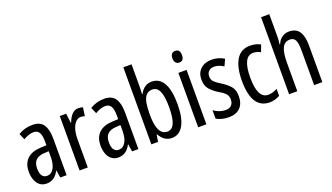

<svg xmlns="http://www.w3.org/2000/svg" viewBox="-69 -1265 3076 1780"><g transform="rotate(-20 1469.5 -375.0)"><path d="M213 -547Q289 -547 321 -499Q353 -451 353 -362V0H291L279 -74H277Q235 10 154 10Q113 10 86 -12.5Q59 -35 46.5 -71.5Q34 -108 34 -150Q34 -230 80 -274Q126 -318 211 -322L272 -325V-360Q272 -422 255 -451Q238 -480 200 -480Q156 -480 99 -447L73 -508Q136 -547 213 -547ZM225 -263Q117 -257 117 -152Q117 -103 134 -79.5Q151 -56 182 -56Q224 -56 248.5 -97.5Q273 -139 273 -212V-266Z M665 -547Q689 -547 711 -540L699 -456Q682 -463 659 -463Q631 -463 608.5 -439Q586 -415 574 -374Q562 -333 562 -280V0H481V-537H544L555 -445H560Q577 -492 603.5 -519.5Q630 -547 665 -547Z M921 -547Q997 -547 1029 -499Q1061 -451 1061 -362V0H999L987 -74H985Q943 10 862 10Q821 10 794 -12.5Q767 -35 754.5 -71.5Q742 -108 742 -150Q742 -230 788 -274Q834 -318 919 -322L980 -325V-360Q980 -422 963 -451Q946 -480 908 -480Q864 -480 807 -447L781 -508Q844 -547 921 -547ZM933 -263Q825 -257 825 -152Q825 -103 842 -79.5Q859 -56 890 -56Q932 -56 956.5 -97.5Q981 -139 981 -212V-266Z M1270 -543Q1270 -527 1269 -508Q1268 -489 1267 -466H1271Q1314 -546 1388 -546Q1465 -546 1505 -475.5Q1545 -405 1545 -269Q1545 -135 1505 -62.5Q1465 10 1391 10Q1353 10 1323.5 -9Q1294 -28 1271 -68H1266L1255 0H1189V-760H1270ZM1370 -475Q1330 -475 1308 -449Q1286 -423 1278 -378Q1270 -333 1270 -276V-257Q1270 -60 1371 -60Q1417 -60 1439.5 -111Q1462 -162 1462 -270Q1462 -372 1440 -423.5Q1418 -475 1370 -475Z M1693 -739Q1739 -739 1739 -681Q1739 -624 1693 -624Q1671 -624 1658 -639Q1645 -654 1645 -681Q1645 -739 1693 -739ZM1732 -537V0H1651V-537Z M2104 -144Q2104 -70 2064 -30Q2024 10 1952 10Q1915 10 1884 1.5Q1853 -7 1830 -20V-104Q1852 -86 1884 -74.5Q1916 -63 1949 -63Q1984 -63 2004 -83.5Q2024 -104 2024 -141Q2024 -173 2005.5 -195Q1987 -217 1942 -242Q1892 -273 1861 -308.5Q1830 -344 1830 -406Q1830 -470 1871.5 -508.5Q1913 -547 1980 -547Q2047 -547 2103 -512L2073 -447Q2052 -461 2029 -469.5Q2006 -478 1981 -478Q1947 -478 1927.5 -459Q1908 -440 1908 -408Q1908 -376 1927 -356Q1946 -336 1993 -307Q2043 -276 2073.5 -241Q2104 -206 2104 -144Z M2357 10Q2179 10 2179 -265Q2179 -397 2223.5 -472Q2268 -547 2359 -547Q2391 -547 2416 -540.5Q2441 -534 2462 -522L2437 -455Q2399 -475 2365 -475Q2262 -475 2262 -266Q2262 -61 2366 -61Q2388 -61 2410.5 -67.5Q2433 -74 2456 -86V-18Q2435 -5 2407.5 2.5Q2380 10 2357 10Z M2629 -545Q2629 -501 2623 -465H2629Q2644 -504 2675.5 -525.5Q2707 -547 2744 -547Q2813 -547 2844.5 -500Q2876 -453 2876 -364V0H2795V-348Q2795 -416 2779.5 -445Q2764 -474 2727 -474Q2675 -474 2652 -427Q2629 -380 2629 -279V0H2548V-760H2629Z"/></g></svg>

Font: Noto Sans Thai ExtCond
Style: Regular
Weight: 400
Width: 2
Designer: Monotype Design Team
Foundry: Monotype Imaging Inc.
Version: Version 2.002; ttfautohint (v1.8.4.7-5d5b)